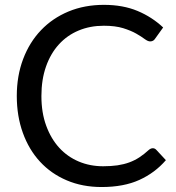

<svg xmlns="http://www.w3.org/2000/svg" viewBox="-20 -744 708 772"><path d="M594.5 -148C588.8 -148 583.2 -145.5 577.5 -140.5C565.2 -129.2 552.8 -119.4 540.2 -111.2C527.8 -103.1 514.2 -96.3 499.8 -91C485.2 -85.7 469.4 -81.8 452.2 -79.2C435.1 -76.8 415.8 -75.5 394.5 -75.5C359.5 -75.5 326.9 -81.8 296.8 -94.5C266.6 -107.2 240.4 -125.6 218.2 -149.8C196.1 -173.9 178.6 -203.5 165.8 -238.5C152.9 -273.5 146.5 -313.3 146.5 -358C146.5 -402 152.7 -441.5 165 -476.5C177.3 -511.5 194.6 -541.2 216.8 -565.5C238.9 -589.8 265.3 -608.4 296 -621.2C326.7 -634.1 360.5 -640.5 397.5 -640.5C428.2 -640.5 454 -637.2 475 -630.8C496 -624.2 513.5 -617 527.5 -609C541.5 -601 552.8 -593.8 561.5 -587.2C570.2 -580.8 577.5 -577.5 583.5 -577.5C588.8 -577.5 593.1 -578.6 596.2 -580.8C599.4 -582.9 602 -585.7 604 -589L636 -633.5C606.3 -661.5 572 -683.7 533 -700C494 -716.3 449 -724.5 398 -724.5C346 -724.5 298.5 -715.6 255.5 -697.8C212.5 -679.9 175.6 -654.8 144.8 -622.5C113.9 -590.2 90 -551.5 73 -506.5C56 -461.5 47.5 -412 47.5 -358C47.5 -304 55.7 -254.5 72 -209.5C88.3 -164.5 111.3 -125.9 141 -93.8C170.7 -61.6 206.5 -36.6 248.5 -18.8C290.5 -0.9 337.2 8 388.5 8C447.8 8 498.4 -1.5 540.2 -20.5C582.1 -39.5 617.7 -66 647 -100L608.5 -141.5C604.5 -145.8 599.8 -148 594.5 -148Z"/></svg>

Font: LatoLatin
Style: Regular
Weight: 400
Designer: Lukasz Dziedzic with Adam Twardoch and Botio Nikoltchev
Foundry: tyPoland Lukasz Dziedzic
Version: Version 2.015; 2015-08-06; http://www.latofonts.com/